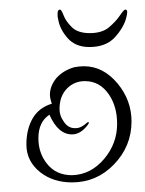

<svg xmlns="http://www.w3.org/2000/svg" viewBox="-20 -399 303 400"><path d="M130 -19Q91 -19 64 -40Q35 -63 35 -98Q35 -131 49 -154Q62 -175 88 -183Q84 -194 84 -202Q84 -220 98 -237Q113 -253 135 -259Q140 -260 145 -260.5Q150 -261 155 -261Q195 -261 225 -225Q254 -190 254 -146Q254 -94 217 -56Q181 -19 130 -19ZM130 -34Q169 -35 197 -68Q224 -100 224 -141Q224 -177 207 -202Q188 -230 157 -230Q135 -230 120 -215Q104 -199 104 -172Q104 -158 112 -147Q121 -132 136 -132H138Q149 -132 162 -144L164 -145L165 -144Q165 -141 163 -139Q148 -119 130 -119Q101 -119 83 -160Q60 -145 60 -111Q60 -81 77 -59Q96 -34 130 -34ZM166 -301Q137 -301 120.5 -320Q104 -339 101 -360Q100 -363 100 -366Q100 -369 100 -371Q100 -379 105 -379Q108 -379 112.5 -367Q117 -355 129.5 -342.5Q142 -330 167 -330Q193 -330 207.5 -342.5Q222 -355 230 -367Q238 -379 241 -379Q245 -379 245 -374Q245 -372 244.5 -369Q244 -366 243 -362Q238 -342 219.5 -321.5Q201 -301 166 -301Z"/></svg>

Font: Puppies Play
Style: Regular
Weight: 400
Designer: Robert E. Leuschke
Foundry: Robert E. Leuschke
Version: Version 1.010; ttfautohint (v1.8.3)